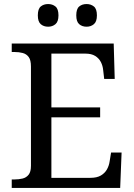

<svg xmlns="http://www.w3.org/2000/svg" viewBox="-20 -929 663 949"><path d="M38 0V-42H51Q73 -42 91.5 -46.5Q110 -51 121.5 -65.5Q133 -80 133 -109V-600Q133 -632 122 -647Q111 -662 92.5 -667Q74 -672 51 -672H38V-714H542L547 -539H495L490 -582Q488 -604 478.5 -622.5Q469 -641 450.5 -652.5Q432 -664 402 -664H234V-398H475V-349H234V-50H427Q459 -50 478.5 -61.5Q498 -73 508.5 -91.5Q519 -110 522 -132L529 -175H581L574 0ZM408 -797Q386 -797 371.5 -809.5Q357 -822 357 -853Q357 -885 371.5 -897Q386 -909 408 -909Q429 -909 444 -897Q459 -885 459 -853Q459 -822 444 -809.5Q429 -797 408 -797ZM218 -797Q196 -797 181.5 -809.5Q167 -822 167 -853Q167 -885 181.5 -897Q196 -909 218 -909Q239 -909 254 -897Q269 -885 269 -853Q269 -822 254 -809.5Q239 -797 218 -797Z"/></svg>

Font: Noto Serif Bengali
Style: Regular
Weight: 400
Designer: Juan Bruce, Universal Thirst, Indian Type Foundry and the Monotype Design Team.
Foundry: Monotype Imaging Inc.
Version: Version 2.003